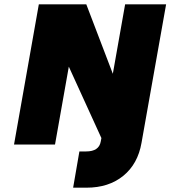

<svg xmlns="http://www.w3.org/2000/svg" viewBox="-20 -670 790 890"><path d="M560 -650H750L636 -8Q619 90 551.5 145Q484 200 381 200H319L348 32H379Q439 32 447 -14L450 -30L299 -361L235 0H45L160 -650H380L503 -328Z"/></svg>

Font: Overused Grotesk Black
Style: Italic
Weight: 900
Italic angle: -10°
Version: Version 0.003